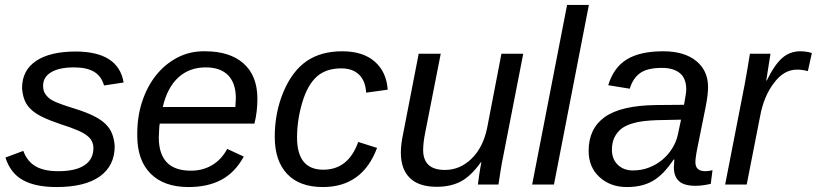

<svg xmlns="http://www.w3.org/2000/svg" viewBox="-20 -745 3297 775"><path d="M443 -155Q443 -76 383 -33Q323 10 208 10Q123 10 72.5 -18Q22 -46 2 -109L74 -136Q90 -93 124 -73.5Q158 -54 215 -54Q285 -54 321 -78Q357 -102 357 -147Q357 -178 332 -197Q309 -217 227 -243Q182 -258 152 -272.5Q122 -287 104.5 -304Q87 -321 79 -341.5Q71 -362 69 -389Q69 -461 125.5 -499Q182 -537 285 -537Q458 -537 479 -412L400 -400Q389 -438 359.5 -455.5Q330 -473 279 -473Q219 -473 186.5 -453.5Q154 -434 154 -399Q154 -377 164 -364Q169 -357 176 -350.5Q183 -344 193 -339Q212 -328 283 -306Q328 -292 358 -277Q388 -262 406 -244.5Q424 -227 432.5 -205Q441 -183 443 -155Z M625 -246Q623 -238 622.5 -224Q622 -210 621 -190Q621 -124 653 -90Q685 -56 751 -56Q799 -56 837 -79Q875 -102 897 -144L964 -113Q929 -49 874 -19.5Q819 10 741 10Q642 10 588 -44Q534 -98 534 -198V-205Q534 -276 554.5 -337Q575 -398 611 -442.5Q647 -487 696 -512.5Q745 -538 802 -538H808Q908 -538 963.5 -488.5Q1019 -439 1019 -346Q1019 -294 1007 -246ZM930 -313 932 -348Q932 -409 901 -441Q870 -473 810 -473Q744 -473 699.5 -432Q655 -391 637 -313Z M1285 -60Q1386 -60 1426 -172L1502 -148Q1443 10 1283 10Q1189 10 1139 -43Q1089 -96 1089 -193Q1089 -290 1124 -374Q1160 -459 1218 -498.5Q1276 -538 1361 -538Q1445 -538 1492.5 -496.5Q1540 -455 1545 -383L1458 -371Q1455 -419 1429 -444Q1403 -469 1358 -469Q1296 -469 1259 -436Q1221 -402 1200 -331Q1179 -260 1179 -190Q1179 -60 1285 -60Z M1759 -528 1697 -213Q1688 -169 1688 -140Q1688 -59 1776 -59Q1837 -59 1884 -105Q1931 -151 1947 -232L2004 -528H2092L2011 -113Q2006 -90 2001.5 -61.5Q1997 -33 1992 0H1909Q1909 -2 1910.5 -11.5Q1912 -21 1914 -37Q1919 -71 1923 -90H1921Q1881 -34 1840 -12.5Q1799 9 1743 9Q1671 9 1634.5 -26.5Q1598 -62 1598 -129Q1598 -163 1608 -209L1670 -528Z M2128 0 2269 -725H2357L2216 0Z M2787 5Q2741 5 2720.5 -14Q2700 -33 2700 -70L2702 -101H2699Q2679 -71 2658.5 -49.5Q2638 -28 2615.5 -15Q2593 -2 2567 4Q2541 10 2510 10Q2443 10 2399 -31Q2356 -71 2356 -136Q2356 -226 2421 -272.5Q2486 -319 2627 -321L2741 -322Q2750 -370 2750 -384Q2750 -429 2724 -450Q2698 -471 2652 -471Q2594 -471 2564.5 -450.5Q2535 -430 2522 -387L2435 -401Q2457 -473 2510.5 -505.5Q2564 -538 2657 -538Q2742 -538 2790 -499Q2838 -460 2838 -394Q2838 -363 2829 -317L2792 -133Q2790 -121 2788.5 -110.5Q2787 -100 2787 -90Q2787 -54 2827 -54Q2841 -54 2856 -58L2849 -3Q2815 5 2787 5ZM2729 -262 2632 -260Q2574 -258 2540.5 -249Q2507 -240 2489 -226Q2471 -212 2460.5 -191Q2450 -170 2450 -140Q2450 -103 2473.5 -80Q2497 -57 2535 -57Q2570 -57 2600.5 -69Q2631 -81 2654.5 -101Q2678 -121 2694 -147Q2710 -173 2716 -201Z M3241 -458Q3218 -464 3197 -464Q3144 -464 3104 -410Q3063 -357 3048 -275L2994 0H2907L2986 -405L2998 -473L3007 -528H3090L3073 -420H3075Q3107 -485 3138 -511.5Q3169 -538 3210 -538Q3235 -538 3257 -531Z"/></svg>

Font: Libra Sans Modern
Style: Italic
Weight: 400
Italic angle: -12°
Foundry: Stefan Peev, Context Ltd
Version: Version 1.000